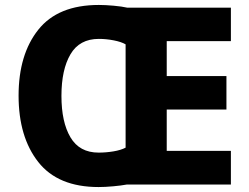

<svg xmlns="http://www.w3.org/2000/svg" viewBox="-20 -745 1007 775"><path d="M379 -725Q214 -725 134.5 -625Q55 -525 55 -359Q55 -192 134.5 -91Q214 10 378 10Q404 10 437 7Q470 4 491 0H912V-136H653V-303H894V-438H653V-579H912V-714H494Q472 -719 438.5 -722Q405 -725 379 -725ZM379 -588Q409 -588 439.5 -582Q470 -576 487 -566V-149Q468 -139 438 -134Q408 -129 378 -129Q301 -129 264.5 -190.5Q228 -252 228 -358Q228 -464 264.5 -526Q301 -588 379 -588Z"/></svg>

Font: Noto Sans UI Extra
Style: Regular
Weight: 800
Designer: Monotype Design Team
Foundry: Monotype Imaging Inc.
Version: Version 1.901